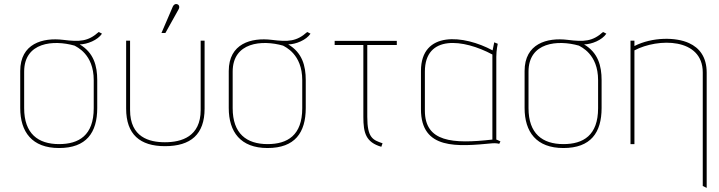

<svg xmlns="http://www.w3.org/2000/svg" viewBox="-20 -698 3482 930"><path d="M434 -174C434 -42 362 0 266 0C164 0 97 -51 97 -174V-351C97 -494 239 -506 341 -477C350 -471 434 -437 434 -310ZM451 -310C451 -379 434 -443 366 -483C402 -483 454 -504 474 -535L458 -543C407 -497 366 -495 286 -505C187 -517 78 -487 78 -354V-175C78 -59 135 19 266 19C398 19 451 -55 451 -175Z M952 -165C952 -36 859 -9 779 -9C703 -9 610 -33 610 -165V-501H591V-172C591 -47 658 10 779 10C904 10 971 -47 971 -172V-501H952ZM781 -538 844 -651C851 -662 849 -673 840 -677C828 -682 820 -673 817 -666L762 -538Z M1444 -174C1444 -42 1372 0 1276 0C1174 0 1107 -51 1107 -174V-351C1107 -494 1249 -506 1351 -477C1360 -471 1444 -437 1444 -310ZM1461 -310C1461 -379 1444 -443 1376 -483C1412 -483 1464 -504 1484 -535L1468 -543C1417 -497 1376 -495 1296 -505C1197 -517 1088 -487 1088 -354V-175C1088 -59 1145 19 1276 19C1408 19 1461 -55 1461 -175Z M1833 -4C1786 -20 1759 -30 1759 -132V-480H1902V-500H1601V-480H1740V-132C1740 -54 1752 -9 1827 13Z M2365 -22C2172 0 2038 -10 2038 -162V-351C2038 -532 2225 -509 2365 -434ZM2404 -13C2391 -20 2384 -22 2384 -22V-423C2384 -455 2391 -486 2391 -486L2374 -493L2366 -454C2227 -529 2019 -551 2019 -354V-169C2019 29 2196 12 2366 -4C2379 -5 2396 -3 2398 -1Z M2877 -174C2877 -42 2805 0 2709 0C2607 0 2540 -51 2540 -174V-351C2540 -494 2682 -506 2784 -477C2793 -471 2877 -437 2877 -310ZM2894 -310C2894 -379 2877 -443 2809 -483C2845 -483 2897 -504 2917 -535L2901 -543C2850 -497 2809 -495 2729 -505C2630 -517 2521 -487 2521 -354V-175C2521 -59 2578 19 2709 19C2841 19 2894 -55 2894 -175Z M3403 212V-346C3403 -422 3368 -466 3318 -489C3254 -519 3139 -519 3053 -475V-501H3034V0H3053V-454C3167 -514 3384 -516 3384 -347V203Z"/></svg>

Font: Advent Pro
Style: Thin
Weight: 100
Designer: Andreas Kalpakidis
Foundry: Andreas Kalpakidis
Version: Version 2.002 2007